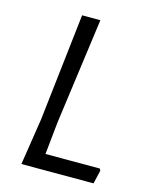

<svg xmlns="http://www.w3.org/2000/svg" viewBox="-101 -705 601 771"><g transform="rotate(15 200.0 -320.0)"><path d="M376 -56 363 0H63L93 -193L144 -640H220L160 -199L146 -64H372Z"/></g></svg>

Font: Alegreya Sans SC
Style: Italic
Weight: 400
Italic angle: -7°
Designer: Juan Pablo del Peral
Foundry: Huerta Tipografica
Version: Version 2.008; ttfautohint (v1.6)